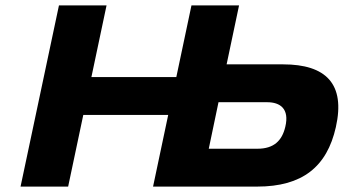

<svg xmlns="http://www.w3.org/2000/svg" viewBox="-20 -690 1271 710"><path d="M198 -670 56 0H232L288 -265H602L546 0H931C1098 0 1189 -73 1222 -220C1258 -380 1185 -452 1027 -452H818L864 -670H688L632 -405H318L374 -670ZM752 -140 788 -312H968C1016 -312 1051 -288 1035 -221C1023 -170 993 -140 932 -140Z"/></svg>

Font: LT Wave Black
Style: Italic
Weight: 900
Designer: Daniel Lyons
Version: Version 2.5 (Glyphs App)